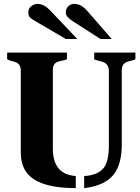

<svg xmlns="http://www.w3.org/2000/svg" viewBox="-20 -967 728 997"><path d="M417 -52.7Q490.2 -57.6 519 -95.7Q545.4 -130.9 545.4 -210.9V-597.2Q545.4 -631.3 520 -642.6Q508.8 -647.9 495.4 -650.6Q481.9 -653.3 469.2 -659.2V-693.8H683.1V-659.2Q672.4 -653.8 659.9 -651.4Q647.5 -648.9 636.7 -644.5Q612.3 -633.3 612.3 -602.1V-216.8Q612.3 -113.3 569.3 -59.6Q523.4 -2.4 417 9.8ZM373.5 9.8Q153.3 9.8 104.5 -93.8Q87.9 -128.4 87.9 -174.8V-602.1Q87.9 -632.8 63.5 -643.1Q53.2 -647.5 40.8 -650.1Q28.3 -652.8 17.1 -659.2V-693.8H327.6V-659.2Q314 -653.8 300.8 -651.6Q287.6 -649.4 277.3 -645Q254.4 -635.3 254.4 -605V-194.8Q254.4 -97.7 316.9 -66.9Q339.8 -55.7 373.5 -52.7ZM501.5 -764.6 357.9 -856.9Q321.8 -879.9 321.8 -900.9Q321.8 -921.9 334.7 -934.3Q347.7 -946.8 365.7 -946.8Q400.4 -946.8 431.2 -912.6L560.1 -764.6ZM321.8 -764.6 168.9 -854Q144 -868.2 138.2 -874Q127 -885.3 127 -899.9Q127 -914.6 131.6 -922.4Q136.2 -930.2 143.1 -935.5Q158.2 -946.8 174.8 -946.8Q207.5 -946.8 238.8 -914.6L381.3 -764.6Z"/></svg>

Font: Stardos Stencil
Style: Bold
Weight: 700
Designer: vernon adams
Foundry: vernon adams
Version: Version 1.000